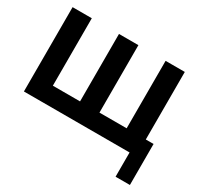

<svg xmlns="http://www.w3.org/2000/svg" viewBox="-205 -1108 1717 1627"><g transform="rotate(30 653.0 -294.0)"><path d="M520 -165H254V-825H66V0H1099.8V237.2H1240V-164H1164V-825H976V-165H710V-825H520Z"/></g></svg>

Font: Sztylet
Style: Bd
Weight: 700
Foundry: Cannot Into Space Fonts, PlusOne Fonts
Version: Version 0.12